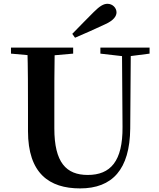

<svg xmlns="http://www.w3.org/2000/svg" viewBox="-20 -997 858 1035"><path d="M369.6 -814.5 384.5 -793.6C438.7 -816.4 492.2 -840.9 546.2 -865.9C595.1 -887.7 608.1 -911.6 608.1 -930.5C608.1 -953.6 587.8 -976.5 559.4 -976.5C538.8 -976.5 518.3 -965.1 485.4 -932.2C449.4 -896.4 409.2 -855.1 369.6 -814.5ZM411.6 18.6C585.3 18.6 679.8 -83.2 682 -304.3L685.2 -740.5H637.5L640.5 -312.5C641.9 -128 575.7 -53.9 453 -53.9C336.9 -53.9 272.9 -120.9 272.9 -305V-400.9C272.9 -515.1 272.9 -628.3 274.9 -740.5H127.5C130.9 -627.3 130.9 -513.1 130.9 -400.9V-290C130.9 -62.6 245.3 18.6 411.6 18.6ZM39.2 -707.9 191.8 -694.2H218.8L374.4 -707.9V-740.5H39.2ZM521.1 -707.9 646.5 -693.5H674.7L786.3 -707.9V-740.5H521.1Z"/></svg>

Font: Source Han Serif TW VF
Style: Regular
Weight: 250
Designer: Ryoko NISHIZUKA 西塚涼子 (kana & ideographs); Frank Grießhammer (Latin, Greek & Cyrillic); Wenlong ZHANG 张文龙 (bopomofo); San
Foundry: Adobe
Version: Version 2.002;hotconv 1.1.0;makeotfexe 2.6.0